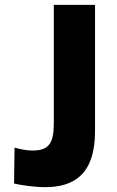

<svg xmlns="http://www.w3.org/2000/svg" viewBox="-20 -762 483 792"><path d="M372 -220V-742H202V-255C202 -174 184 -141 114 -141C85 -141 59 -148 40 -153L38 -5C62 1 120 10 166 10C285 10 372 -43 372 -220Z"/></svg>

Font: 18Franklin
Style: Bold
Weight: 700
Designer: Pablo Impallari, Rodrigo Fuenzalida (Modified by Dan O. Williams)
Version: Version 0.025;PS 000.025;hotconv 1.0.88;makeotf.lib2.5.64775